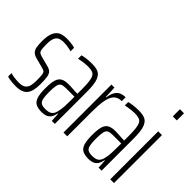

<svg xmlns="http://www.w3.org/2000/svg" viewBox="-117 -1089 1443 1443"><g transform="rotate(45 605.0 -367.5)"><path d="M127 8Q109 8 91 6.5Q73 5 58 2.5Q43 0 34 -4V-40Q41 -38 50.5 -35.5Q60 -33 72 -31.5Q84 -30 97 -29Q110 -28 122 -28Q160 -28 178 -41.5Q196 -55 201.5 -79Q207 -103 207 -134Q207 -177 204 -196Q201 -215 192 -221Q183 -227 165 -231L90 -251Q63 -258 49 -272Q35 -286 30.5 -310Q26 -334 26 -372Q26 -416 34.5 -444.5Q43 -473 59 -489.5Q75 -506 97 -512Q119 -518 146 -518Q162 -518 178.5 -516.5Q195 -515 209 -512.5Q223 -510 232 -506V-469Q223 -472 209 -475Q195 -478 179.5 -480Q164 -482 148 -482Q121 -482 102.5 -473.5Q84 -465 75 -442.5Q66 -420 66 -379Q66 -341 69.5 -323Q73 -305 82 -299Q91 -293 108 -288L181 -269Q209 -263 223 -250.5Q237 -238 242 -211.5Q247 -185 247 -135Q247 -98 240.5 -70.5Q234 -43 220 -26Q206 -9 183 -0.5Q160 8 127 8Z M401 8Q364 8 340 -3.5Q316 -15 305 -46.5Q294 -78 294 -139Q294 -195 303 -226.5Q312 -258 334.5 -271Q357 -284 396 -284Q406 -284 419 -283.5Q432 -283 445.5 -282Q459 -281 471.5 -280.5Q484 -280 494 -280V-326Q494 -374 490.5 -405Q487 -436 478 -453Q469 -470 451 -476Q433 -482 404 -482Q389 -482 371.5 -480Q354 -478 337.5 -475Q321 -472 311 -470V-506Q327 -511 354 -514.5Q381 -518 413 -518Q441 -518 461.5 -513Q482 -508 495.5 -496Q509 -484 518 -463Q527 -442 530.5 -410Q534 -378 534 -332V0H502L498 -71H494Q487 -35 472 -18.5Q457 -2 438 3Q419 8 401 8ZM404 -28Q421 -28 437 -31.5Q453 -35 465.5 -47.5Q478 -60 484 -87Q491 -116 492.5 -144.5Q494 -173 494 -209V-249H402Q375 -249 360 -241.5Q345 -234 339.5 -210.5Q334 -187 334 -139Q334 -95 339.5 -70.5Q345 -46 360 -37Q375 -28 404 -28Z M626 0V-510H658L662 -414H666Q673 -458 688 -480Q703 -502 723.5 -510Q744 -518 769 -518V-477Q727 -477 704.5 -452Q682 -427 674 -378Q666 -329 666 -260V0Z M898 8Q861 8 837 -3.5Q813 -15 802 -46.5Q791 -78 791 -139Q791 -195 800 -226.5Q809 -258 831.5 -271Q854 -284 893 -284Q903 -284 916 -283.5Q929 -283 942.5 -282Q956 -281 968.5 -280.5Q981 -280 991 -280V-326Q991 -374 987.5 -405Q984 -436 975 -453Q966 -470 948 -476Q930 -482 901 -482Q886 -482 868.5 -480Q851 -478 834.5 -475Q818 -472 808 -470V-506Q824 -511 851 -514.5Q878 -518 910 -518Q938 -518 958.5 -513Q979 -508 992.5 -496Q1006 -484 1015 -463Q1024 -442 1027.5 -410Q1031 -378 1031 -332V0H999L995 -71H991Q984 -35 969 -18.5Q954 -2 935 3Q916 8 898 8ZM901 -28Q918 -28 934 -31.5Q950 -35 962.5 -47.5Q975 -60 981 -87Q988 -116 989.5 -144.5Q991 -173 991 -209V-249H899Q872 -249 857 -241.5Q842 -234 836.5 -210.5Q831 -187 831 -139Q831 -95 836.5 -70.5Q842 -46 857 -37Q872 -28 901 -28Z M1121 -667V-743H1164V-667ZM1123 0V-510H1163V0Z"/></g></svg>

Font: Saira UltraCondensed ExtraLight
Style: Regular
Weight: 250
Width: 1
Designer: Hector Gatti with collaboration of the Omnibus-Type team
Foundry: Omnibus-Type
Version: Version 1.101